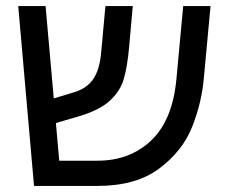

<svg xmlns="http://www.w3.org/2000/svg" viewBox="-20 -612 743 632"><path d="M673 -592 651 -355Q644 -274 612.5 -194.5Q581 -115 504.5 -57.5Q428 0 301 0H92L40 -592H130L157 -288L226 -309Q267 -322 287.5 -352.5Q308 -383 313 -439L327 -592H417L405 -457Q399 -390 387 -350.5Q375 -311 341 -280Q307 -249 239 -229L164 -207L175 -83H301Q408 -83 478.5 -150.5Q549 -218 561 -355L583 -592Z"/></svg>

Font: Noto Sans Hebrew
Style: Regular
Weight: 400
Designer: Monotype Design Team
Foundry: Monotype Imaging Inc.
Version: Version 1.000